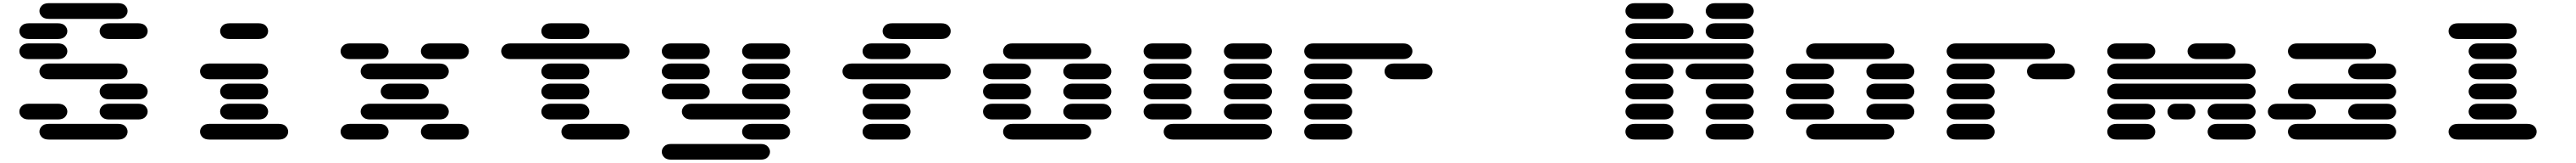

<svg xmlns="http://www.w3.org/2000/svg" viewBox="-20 -881 16040 1013"><path d="M284.2 -13.7Q254.9 -13.7 240.2 -28.8Q225.6 -43.9 225.6 -62.5Q225.6 -81.1 240.2 -96.2Q254.9 -111.3 284.2 -111.3H715.8Q745.1 -111.3 759.8 -96.2Q774.4 -81.1 774.4 -62.5Q774.4 -43.9 759.8 -28.8Q745.1 -13.7 715.8 -13.7ZM159.2 -138.7Q129.9 -138.7 115.2 -153.8Q100.6 -168.9 100.6 -187.5Q100.6 -206.1 115.2 -221.2Q129.9 -236.3 159.2 -236.3H340.8Q370.1 -236.3 384.8 -221.2Q399.4 -206.1 399.4 -187.5Q399.4 -168.9 384.8 -153.8Q370.1 -138.7 340.8 -138.7ZM659.2 -138.7Q629.9 -138.7 615.2 -153.8Q600.6 -168.9 600.6 -187.5Q600.6 -206.1 615.2 -221.2Q629.9 -236.3 659.2 -236.3H840.8Q870.1 -236.3 884.8 -221.2Q899.4 -206.1 899.4 -187.5Q899.4 -168.9 884.8 -153.8Q870.1 -138.7 840.8 -138.7ZM659.2 -263.7Q629.9 -263.7 615.2 -278.8Q600.6 -293.9 600.6 -312.5Q600.6 -331.1 615.2 -346.2Q629.9 -361.3 659.2 -361.3H840.8Q870.1 -361.3 884.8 -346.2Q899.4 -331.1 899.4 -312.5Q899.4 -293.9 884.8 -278.8Q870.1 -263.7 840.8 -263.7ZM284.2 -388.7Q254.9 -388.7 240.2 -403.8Q225.6 -418.9 225.6 -437.5Q225.6 -456.1 240.2 -471.2Q254.9 -486.3 284.2 -486.3H715.8Q745.1 -486.3 759.8 -471.2Q774.4 -456.1 774.4 -437.5Q774.4 -418.9 759.8 -403.8Q745.1 -388.7 715.8 -388.7ZM159.2 -513.7Q129.9 -513.7 115.2 -528.8Q100.6 -543.9 100.6 -562.5Q100.6 -581.1 115.2 -596.2Q129.9 -611.3 159.2 -611.3H340.8Q370.1 -611.3 384.8 -596.2Q399.4 -581.1 399.4 -562.5Q399.4 -543.9 384.8 -528.8Q370.1 -513.7 340.8 -513.7ZM159.2 -638.7Q129.9 -638.7 115.2 -653.8Q100.6 -668.9 100.6 -687.5Q100.6 -706.1 115.2 -721.2Q129.9 -736.3 159.2 -736.3H340.8Q370.1 -736.3 384.8 -721.2Q399.4 -706.1 399.4 -687.5Q399.4 -668.9 384.8 -653.8Q370.1 -638.7 340.8 -638.7ZM659.2 -638.7Q629.9 -638.7 615.2 -653.8Q600.6 -668.9 600.6 -687.5Q600.6 -706.1 615.2 -721.2Q629.9 -736.3 659.2 -736.3H840.8Q870.1 -736.3 884.8 -721.2Q899.4 -706.1 899.4 -687.5Q899.4 -668.9 884.8 -653.8Q870.1 -638.7 840.8 -638.7ZM284.2 -763.7Q254.9 -763.7 240.2 -778.8Q225.6 -793.9 225.6 -812.5Q225.6 -831.1 240.2 -846.2Q254.9 -861.3 284.2 -861.3H715.8Q745.1 -861.3 759.8 -846.2Q774.4 -831.1 774.4 -812.5Q774.4 -793.9 759.8 -778.8Q745.1 -763.7 715.8 -763.7Z M1284.2 -13.7Q1254.9 -13.7 1240.2 -28.8Q1225.6 -43.9 1225.6 -62.5Q1225.6 -81.1 1240.2 -96.2Q1254.9 -111.3 1284.2 -111.3H1715.8Q1745.1 -111.3 1759.8 -96.2Q1774.4 -81.1 1774.4 -62.5Q1774.4 -43.9 1759.8 -28.8Q1745.1 -13.7 1715.8 -13.7ZM1409.2 -138.7Q1379.9 -138.7 1365.2 -153.8Q1350.6 -168.9 1350.6 -187.5Q1350.6 -206.1 1365.2 -221.2Q1379.9 -236.3 1409.2 -236.3H1590.8Q1620.1 -236.3 1634.8 -221.2Q1649.4 -206.1 1649.4 -187.5Q1649.4 -168.9 1634.8 -153.8Q1620.1 -138.7 1590.8 -138.7ZM1409.2 -263.7Q1379.9 -263.7 1365.2 -278.8Q1350.6 -293.9 1350.6 -312.5Q1350.6 -331.1 1365.2 -346.2Q1379.9 -361.3 1409.2 -361.3H1590.8Q1620.1 -361.3 1634.8 -346.2Q1649.4 -331.1 1649.4 -312.5Q1649.4 -293.9 1634.8 -278.8Q1620.1 -263.7 1590.8 -263.7ZM1284.2 -388.7Q1254.9 -388.7 1240.2 -403.8Q1225.6 -418.9 1225.6 -437.5Q1225.6 -456.1 1240.2 -471.2Q1254.9 -486.3 1284.2 -486.3H1590.8Q1620.1 -486.3 1634.8 -471.2Q1649.4 -456.1 1649.4 -437.5Q1649.4 -418.9 1634.8 -403.8Q1620.1 -388.7 1590.8 -388.7ZM1409.2 -638.7Q1379.9 -638.7 1365.2 -653.8Q1350.6 -668.9 1350.6 -687.5Q1350.6 -706.1 1365.2 -721.2Q1379.9 -736.3 1409.2 -736.3H1590.8Q1620.1 -736.3 1634.8 -721.2Q1649.4 -706.1 1649.4 -687.5Q1649.4 -668.9 1634.8 -653.8Q1620.1 -638.7 1590.8 -638.7Z M2159.2 -13.7Q2129.9 -13.7 2115.2 -28.8Q2100.6 -43.9 2100.6 -62.5Q2100.6 -81.1 2115.2 -96.2Q2129.9 -111.3 2159.2 -111.3H2340.8Q2370.1 -111.3 2384.8 -96.2Q2399.4 -81.1 2399.4 -62.5Q2399.4 -43.9 2384.8 -28.8Q2370.1 -13.7 2340.8 -13.7ZM2659.2 -13.7Q2629.9 -13.7 2615.2 -28.8Q2600.6 -43.9 2600.6 -62.5Q2600.6 -81.1 2615.2 -96.2Q2629.9 -111.3 2659.2 -111.3H2840.8Q2870.1 -111.3 2884.8 -96.2Q2899.4 -81.1 2899.4 -62.5Q2899.4 -43.9 2884.8 -28.8Q2870.1 -13.7 2840.8 -13.7ZM2284.2 -138.7Q2254.9 -138.7 2240.2 -153.8Q2225.6 -168.9 2225.6 -187.5Q2225.6 -206.1 2240.2 -221.2Q2254.9 -236.3 2284.2 -236.3H2715.8Q2745.1 -236.3 2759.8 -221.2Q2774.4 -206.1 2774.4 -187.5Q2774.4 -168.9 2759.8 -153.8Q2745.1 -138.7 2715.8 -138.7ZM2409.2 -263.7Q2379.9 -263.7 2365.2 -278.8Q2350.6 -293.9 2350.6 -312.5Q2350.6 -331.1 2365.2 -346.2Q2379.9 -361.3 2409.2 -361.3H2590.8Q2620.1 -361.3 2634.8 -346.2Q2649.4 -331.1 2649.4 -312.5Q2649.4 -293.9 2634.8 -278.8Q2620.1 -263.7 2590.8 -263.7ZM2284.2 -388.7Q2254.9 -388.7 2240.2 -403.8Q2225.6 -418.9 2225.6 -437.5Q2225.6 -456.1 2240.2 -471.2Q2254.9 -486.3 2284.2 -486.3H2715.8Q2745.1 -486.3 2759.8 -471.2Q2774.4 -456.1 2774.4 -437.5Q2774.4 -418.9 2759.8 -403.8Q2745.1 -388.7 2715.8 -388.7ZM2159.2 -513.7Q2129.9 -513.7 2115.2 -528.8Q2100.6 -543.9 2100.6 -562.5Q2100.6 -581.1 2115.2 -596.2Q2129.9 -611.3 2159.2 -611.3H2340.8Q2370.1 -611.3 2384.8 -596.2Q2399.4 -581.1 2399.4 -562.5Q2399.4 -543.9 2384.8 -528.8Q2370.1 -513.7 2340.8 -513.7ZM2659.2 -513.7Q2629.9 -513.7 2615.2 -528.8Q2600.6 -543.9 2600.6 -562.5Q2600.6 -581.1 2615.2 -596.2Q2629.9 -611.3 2659.2 -611.3H2840.8Q2870.1 -611.3 2884.8 -596.2Q2899.4 -581.1 2899.4 -562.5Q2899.4 -543.9 2884.8 -528.8Q2870.1 -513.7 2840.8 -513.7Z M3534.2 -13.7Q3504.9 -13.7 3490.2 -28.8Q3475.6 -43.9 3475.6 -62.5Q3475.6 -81.1 3490.2 -96.2Q3504.9 -111.3 3534.2 -111.3H3840.8Q3870.1 -111.3 3884.8 -96.2Q3899.4 -81.1 3899.4 -62.5Q3899.4 -43.9 3884.8 -28.8Q3870.1 -13.7 3840.8 -13.7ZM3409.2 -138.7Q3379.9 -138.7 3365.2 -153.8Q3350.6 -168.9 3350.6 -187.5Q3350.6 -206.1 3365.2 -221.2Q3379.9 -236.3 3409.2 -236.3H3590.8Q3620.1 -236.3 3634.8 -221.2Q3649.4 -206.1 3649.4 -187.5Q3649.4 -168.9 3634.8 -153.8Q3620.1 -138.7 3590.8 -138.7ZM3409.2 -263.7Q3379.9 -263.7 3365.2 -278.8Q3350.6 -293.9 3350.6 -312.5Q3350.6 -331.1 3365.2 -346.2Q3379.9 -361.3 3409.2 -361.3H3590.8Q3620.1 -361.3 3634.8 -346.2Q3649.4 -331.1 3649.4 -312.5Q3649.4 -293.9 3634.8 -278.8Q3620.1 -263.7 3590.8 -263.7ZM3409.2 -388.7Q3379.9 -388.7 3365.2 -403.8Q3350.6 -418.9 3350.6 -437.5Q3350.6 -456.1 3365.2 -471.2Q3379.9 -486.3 3409.2 -486.3H3590.8Q3620.1 -486.3 3634.8 -471.2Q3649.4 -456.1 3649.4 -437.5Q3649.4 -418.9 3634.8 -403.8Q3620.1 -388.7 3590.8 -388.7ZM3159.2 -513.7Q3129.9 -513.7 3115.2 -528.8Q3100.6 -543.9 3100.6 -562.5Q3100.6 -581.1 3115.2 -596.2Q3129.9 -611.3 3159.2 -611.3H3840.8Q3870.1 -611.3 3884.8 -596.2Q3899.4 -581.1 3899.4 -562.5Q3899.4 -543.9 3884.8 -528.8Q3870.1 -513.7 3840.8 -513.7ZM3409.2 -638.7Q3379.9 -638.7 3365.2 -653.8Q3350.6 -668.9 3350.6 -687.5Q3350.6 -706.1 3365.2 -721.2Q3379.9 -736.3 3409.2 -736.3H3590.8Q3620.1 -736.3 3634.8 -721.2Q3649.4 -706.1 3649.4 -687.5Q3649.4 -668.9 3634.8 -653.8Q3620.1 -638.7 3590.8 -638.7Z M4159.2 111.3Q4129.9 111.3 4115.2 96.2Q4100.6 81.1 4100.6 62.5Q4100.6 43.9 4115.2 28.8Q4129.9 13.7 4159.2 13.7H4715.8Q4745.1 13.7 4759.8 28.8Q4774.4 43.9 4774.4 62.5Q4774.4 81.1 4759.8 96.2Q4745.1 111.3 4715.8 111.3ZM4659.2 -13.7Q4629.9 -13.7 4615.2 -28.8Q4600.6 -43.9 4600.6 -62.5Q4600.6 -81.1 4615.2 -96.2Q4629.9 -111.3 4659.2 -111.3H4840.8Q4870.1 -111.3 4884.8 -96.2Q4899.4 -81.1 4899.4 -62.5Q4899.4 -43.9 4884.8 -28.8Q4870.1 -13.7 4840.8 -13.7ZM4284.2 -138.7Q4254.9 -138.7 4240.2 -153.8Q4225.6 -168.9 4225.6 -187.5Q4225.6 -206.1 4240.2 -221.2Q4254.9 -236.3 4284.2 -236.3H4840.8Q4870.1 -236.3 4884.8 -221.2Q4899.4 -206.1 4899.4 -187.5Q4899.4 -168.9 4884.8 -153.8Q4870.1 -138.7 4840.8 -138.7ZM4159.2 -263.7Q4129.9 -263.7 4115.2 -278.8Q4100.6 -293.9 4100.6 -312.5Q4100.6 -331.1 4115.2 -346.2Q4129.9 -361.3 4159.2 -361.3H4340.8Q4370.1 -361.3 4384.8 -346.2Q4399.4 -331.1 4399.4 -312.5Q4399.4 -293.9 4384.8 -278.8Q4370.1 -263.7 4340.8 -263.7ZM4659.2 -263.7Q4629.9 -263.7 4615.2 -278.8Q4600.6 -293.9 4600.6 -312.5Q4600.6 -331.1 4615.2 -346.2Q4629.9 -361.3 4659.2 -361.3H4840.8Q4870.1 -361.3 4884.8 -346.2Q4899.4 -331.1 4899.4 -312.5Q4899.4 -293.9 4884.8 -278.8Q4870.1 -263.7 4840.8 -263.7ZM4159.2 -388.7Q4129.9 -388.7 4115.2 -403.8Q4100.6 -418.9 4100.6 -437.5Q4100.6 -456.1 4115.2 -471.2Q4129.9 -486.3 4159.2 -486.3H4340.8Q4370.1 -486.3 4384.8 -471.2Q4399.4 -456.1 4399.4 -437.5Q4399.4 -418.9 4384.8 -403.8Q4370.1 -388.7 4340.8 -388.7ZM4659.2 -388.7Q4629.9 -388.7 4615.2 -403.8Q4600.6 -418.9 4600.6 -437.5Q4600.6 -456.1 4615.2 -471.2Q4629.9 -486.3 4659.2 -486.3H4840.8Q4870.1 -486.3 4884.8 -471.2Q4899.4 -456.1 4899.4 -437.5Q4899.4 -418.9 4884.8 -403.8Q4870.1 -388.7 4840.8 -388.7ZM4159.2 -513.7Q4129.9 -513.7 4115.2 -528.8Q4100.6 -543.9 4100.6 -562.5Q4100.6 -581.1 4115.2 -596.2Q4129.9 -611.3 4159.2 -611.3H4340.8Q4370.1 -611.3 4384.8 -596.2Q4399.4 -581.1 4399.4 -562.5Q4399.4 -543.9 4384.8 -528.8Q4370.1 -513.7 4340.8 -513.7ZM4659.2 -513.7Q4629.9 -513.7 4615.2 -528.8Q4600.6 -543.9 4600.6 -562.5Q4600.6 -581.1 4615.2 -596.2Q4629.9 -611.3 4659.2 -611.3H4840.8Q4870.1 -611.3 4884.8 -596.2Q4899.4 -581.1 4899.4 -562.5Q4899.4 -543.9 4884.8 -528.8Q4870.1 -513.7 4840.8 -513.7Z M5409.2 -13.7Q5379.9 -13.7 5365.2 -28.8Q5350.6 -43.9 5350.6 -62.5Q5350.6 -81.1 5365.2 -96.2Q5379.9 -111.3 5409.2 -111.3H5590.8Q5620.1 -111.3 5634.8 -96.2Q5649.4 -81.1 5649.4 -62.5Q5649.4 -43.9 5634.8 -28.8Q5620.1 -13.7 5590.8 -13.7ZM5409.2 -138.7Q5379.9 -138.7 5365.2 -153.8Q5350.6 -168.9 5350.6 -187.5Q5350.6 -206.1 5365.2 -221.2Q5379.9 -236.3 5409.2 -236.3H5590.8Q5620.1 -236.3 5634.8 -221.2Q5649.4 -206.1 5649.4 -187.5Q5649.4 -168.9 5634.8 -153.8Q5620.1 -138.7 5590.8 -138.7ZM5409.2 -263.7Q5379.9 -263.7 5365.2 -278.8Q5350.6 -293.9 5350.6 -312.5Q5350.6 -331.1 5365.2 -346.2Q5379.9 -361.3 5409.2 -361.3H5590.8Q5620.1 -361.3 5634.8 -346.2Q5649.4 -331.1 5649.4 -312.5Q5649.4 -293.9 5634.8 -278.8Q5620.1 -263.7 5590.8 -263.7ZM5284.2 -388.7Q5254.9 -388.7 5240.2 -403.8Q5225.6 -418.9 5225.6 -437.5Q5225.6 -456.1 5240.2 -471.2Q5254.9 -486.3 5284.2 -486.3H5840.8Q5870.1 -486.3 5884.8 -471.2Q5899.4 -456.1 5899.4 -437.5Q5899.4 -418.9 5884.8 -403.8Q5870.1 -388.7 5840.8 -388.7ZM5409.2 -513.7Q5379.9 -513.7 5365.2 -528.8Q5350.6 -543.9 5350.6 -562.5Q5350.6 -581.1 5365.2 -596.2Q5379.9 -611.3 5409.2 -611.3H5590.8Q5620.1 -611.3 5634.8 -596.2Q5649.4 -581.1 5649.4 -562.5Q5649.4 -543.9 5634.8 -528.8Q5620.1 -513.7 5590.8 -513.7ZM5534.2 -638.7Q5504.9 -638.7 5490.2 -653.8Q5475.6 -668.9 5475.6 -687.5Q5475.6 -706.1 5490.2 -721.2Q5504.9 -736.3 5534.2 -736.3H5840.8Q5870.1 -736.3 5884.8 -721.2Q5899.4 -706.1 5899.4 -687.5Q5899.4 -668.9 5884.8 -653.8Q5870.1 -638.7 5840.8 -638.7Z M6284.2 -13.7Q6254.9 -13.7 6240.2 -28.8Q6225.6 -43.9 6225.6 -62.5Q6225.6 -81.1 6240.2 -96.2Q6254.9 -111.3 6284.2 -111.3H6715.8Q6745.1 -111.3 6759.8 -96.2Q6774.4 -81.1 6774.4 -62.5Q6774.4 -43.9 6759.8 -28.8Q6745.1 -13.7 6715.8 -13.7ZM6159.2 -138.7Q6129.9 -138.7 6115.2 -153.8Q6100.6 -168.9 6100.6 -187.5Q6100.6 -206.1 6115.2 -221.2Q6129.9 -236.3 6159.2 -236.3H6340.8Q6370.1 -236.3 6384.8 -221.2Q6399.4 -206.1 6399.4 -187.5Q6399.4 -168.9 6384.8 -153.8Q6370.1 -138.7 6340.8 -138.7ZM6659.2 -138.7Q6629.9 -138.7 6615.2 -153.8Q6600.6 -168.9 6600.6 -187.5Q6600.6 -206.1 6615.2 -221.2Q6629.9 -236.3 6659.2 -236.3H6840.8Q6870.1 -236.3 6884.8 -221.2Q6899.4 -206.1 6899.4 -187.5Q6899.4 -168.9 6884.8 -153.8Q6870.1 -138.7 6840.8 -138.7ZM6159.2 -263.7Q6129.9 -263.7 6115.2 -278.8Q6100.6 -293.9 6100.6 -312.5Q6100.6 -331.1 6115.2 -346.2Q6129.9 -361.3 6159.2 -361.3H6340.8Q6370.1 -361.3 6384.8 -346.2Q6399.4 -331.1 6399.4 -312.5Q6399.4 -293.9 6384.8 -278.8Q6370.1 -263.7 6340.8 -263.7ZM6659.2 -263.7Q6629.9 -263.7 6615.2 -278.8Q6600.6 -293.9 6600.6 -312.5Q6600.6 -331.1 6615.2 -346.2Q6629.9 -361.3 6659.2 -361.3H6840.8Q6870.1 -361.3 6884.8 -346.2Q6899.4 -331.1 6899.4 -312.5Q6899.4 -293.9 6884.8 -278.8Q6870.1 -263.7 6840.8 -263.7ZM6159.2 -388.7Q6129.9 -388.7 6115.2 -403.8Q6100.6 -418.9 6100.6 -437.5Q6100.6 -456.1 6115.2 -471.2Q6129.9 -486.3 6159.2 -486.3H6340.8Q6370.1 -486.3 6384.8 -471.2Q6399.4 -456.1 6399.4 -437.5Q6399.4 -418.9 6384.8 -403.8Q6370.1 -388.7 6340.8 -388.7ZM6659.2 -388.7Q6629.9 -388.7 6615.2 -403.8Q6600.6 -418.9 6600.6 -437.5Q6600.6 -456.1 6615.2 -471.2Q6629.9 -486.3 6659.2 -486.3H6840.8Q6870.1 -486.3 6884.8 -471.2Q6899.4 -456.1 6899.4 -437.5Q6899.4 -418.9 6884.8 -403.8Q6870.1 -388.7 6840.8 -388.7ZM6284.2 -513.7Q6254.9 -513.7 6240.2 -528.8Q6225.6 -543.9 6225.6 -562.5Q6225.6 -581.1 6240.2 -596.2Q6254.9 -611.3 6284.2 -611.3H6715.8Q6745.1 -611.3 6759.8 -596.2Q6774.4 -581.1 6774.4 -562.5Q6774.4 -543.9 6759.8 -528.8Q6745.1 -513.7 6715.8 -513.7Z M7284.2 -13.7Q7254.9 -13.7 7240.2 -28.8Q7225.6 -43.9 7225.6 -62.5Q7225.6 -81.1 7240.2 -96.2Q7254.9 -111.3 7284.2 -111.3H7840.8Q7870.1 -111.3 7884.8 -96.2Q7899.4 -81.1 7899.4 -62.5Q7899.4 -43.9 7884.8 -28.8Q7870.1 -13.7 7840.8 -13.7ZM7159.2 -138.7Q7129.9 -138.7 7115.2 -153.8Q7100.6 -168.9 7100.6 -187.5Q7100.6 -206.1 7115.2 -221.2Q7129.9 -236.3 7159.2 -236.3H7340.8Q7370.1 -236.3 7384.8 -221.2Q7399.4 -206.1 7399.4 -187.5Q7399.4 -168.9 7384.8 -153.8Q7370.1 -138.7 7340.8 -138.7ZM7659.2 -138.7Q7629.9 -138.7 7615.2 -153.8Q7600.6 -168.9 7600.6 -187.5Q7600.6 -206.1 7615.2 -221.2Q7629.9 -236.3 7659.2 -236.3H7840.8Q7870.1 -236.3 7884.8 -221.2Q7899.4 -206.1 7899.4 -187.5Q7899.4 -168.9 7884.8 -153.8Q7870.1 -138.7 7840.8 -138.7ZM7159.2 -263.7Q7129.9 -263.7 7115.2 -278.8Q7100.6 -293.9 7100.6 -312.5Q7100.6 -331.1 7115.2 -346.2Q7129.9 -361.3 7159.2 -361.3H7340.8Q7370.1 -361.3 7384.8 -346.2Q7399.4 -331.1 7399.4 -312.5Q7399.4 -293.9 7384.8 -278.8Q7370.1 -263.7 7340.8 -263.7ZM7659.2 -263.7Q7629.9 -263.7 7615.2 -278.8Q7600.6 -293.9 7600.6 -312.5Q7600.6 -331.1 7615.2 -346.2Q7629.9 -361.3 7659.2 -361.3H7840.8Q7870.1 -361.3 7884.8 -346.2Q7899.4 -331.1 7899.4 -312.5Q7899.4 -293.9 7884.8 -278.8Q7870.1 -263.7 7840.8 -263.7ZM7159.2 -388.7Q7129.9 -388.7 7115.2 -403.8Q7100.6 -418.9 7100.6 -437.5Q7100.6 -456.1 7115.2 -471.2Q7129.9 -486.3 7159.2 -486.3H7340.8Q7370.1 -486.3 7384.8 -471.2Q7399.4 -456.1 7399.4 -437.5Q7399.4 -418.9 7384.8 -403.8Q7370.1 -388.7 7340.8 -388.7ZM7659.2 -388.7Q7629.9 -388.7 7615.2 -403.8Q7600.6 -418.9 7600.6 -437.5Q7600.6 -456.1 7615.2 -471.2Q7629.9 -486.3 7659.2 -486.3H7840.8Q7870.1 -486.3 7884.8 -471.2Q7899.4 -456.1 7899.4 -437.5Q7899.4 -418.9 7884.8 -403.8Q7870.1 -388.7 7840.8 -388.7ZM7159.2 -513.7Q7129.9 -513.7 7115.2 -528.8Q7100.6 -543.9 7100.6 -562.5Q7100.6 -581.1 7115.2 -596.2Q7129.9 -611.3 7159.2 -611.3H7340.8Q7370.1 -611.3 7384.8 -596.2Q7399.4 -581.1 7399.4 -562.5Q7399.4 -543.9 7384.8 -528.8Q7370.1 -513.7 7340.8 -513.7ZM7659.2 -513.7Q7629.9 -513.7 7615.2 -528.8Q7600.6 -543.9 7600.6 -562.5Q7600.6 -581.1 7615.2 -596.2Q7629.9 -611.3 7659.2 -611.3H7840.8Q7870.1 -611.3 7884.8 -596.2Q7899.4 -581.1 7899.4 -562.5Q7899.4 -543.9 7884.8 -528.8Q7870.1 -513.7 7840.8 -513.7Z M8159.2 -13.7Q8129.9 -13.7 8115.2 -28.8Q8100.6 -43.9 8100.6 -62.5Q8100.6 -81.1 8115.2 -96.2Q8129.9 -111.3 8159.2 -111.3H8340.8Q8370.1 -111.3 8384.8 -96.2Q8399.4 -81.1 8399.4 -62.5Q8399.4 -43.9 8384.8 -28.8Q8370.1 -13.7 8340.8 -13.7ZM8159.2 -138.7Q8129.9 -138.7 8115.2 -153.8Q8100.6 -168.9 8100.6 -187.5Q8100.6 -206.1 8115.2 -221.2Q8129.9 -236.3 8159.2 -236.3H8340.8Q8370.1 -236.3 8384.8 -221.2Q8399.4 -206.1 8399.4 -187.5Q8399.4 -168.9 8384.8 -153.8Q8370.1 -138.7 8340.8 -138.7ZM8159.2 -263.7Q8129.9 -263.7 8115.2 -278.8Q8100.6 -293.9 8100.6 -312.5Q8100.6 -331.1 8115.2 -346.2Q8129.9 -361.3 8159.2 -361.3H8340.8Q8370.1 -361.3 8384.8 -346.2Q8399.4 -331.1 8399.4 -312.5Q8399.4 -293.9 8384.8 -278.8Q8370.1 -263.7 8340.8 -263.7ZM8159.2 -388.7Q8129.9 -388.7 8115.2 -403.8Q8100.6 -418.9 8100.6 -437.5Q8100.6 -456.1 8115.2 -471.2Q8129.9 -486.3 8159.2 -486.3H8340.8Q8370.1 -486.3 8384.8 -471.2Q8399.4 -456.1 8399.4 -437.5Q8399.4 -418.9 8384.8 -403.8Q8370.1 -388.7 8340.8 -388.7ZM8659.2 -388.7Q8629.9 -388.7 8615.2 -403.8Q8600.6 -418.9 8600.6 -437.5Q8600.6 -456.1 8615.2 -471.2Q8629.9 -486.3 8659.2 -486.3H8840.8Q8870.1 -486.3 8884.8 -471.2Q8899.4 -456.1 8899.4 -437.5Q8899.4 -418.9 8884.8 -403.8Q8870.1 -388.7 8840.8 -388.7ZM8159.2 -513.7Q8129.9 -513.7 8115.2 -528.8Q8100.6 -543.9 8100.6 -562.5Q8100.6 -581.1 8115.2 -596.2Q8129.9 -611.3 8159.2 -611.3H8715.8Q8745.1 -611.3 8759.8 -596.2Q8774.4 -581.1 8774.4 -562.5Q8774.4 -543.9 8759.8 -528.8Q8745.1 -513.7 8715.8 -513.7Z M10159.2 -13.7Q10129.9 -13.7 10115.2 -28.8Q10100.6 -43.9 10100.6 -62.5Q10100.6 -81.1 10115.2 -96.2Q10129.9 -111.3 10159.2 -111.3H10340.8Q10370.1 -111.3 10384.8 -96.2Q10399.4 -81.1 10399.4 -62.5Q10399.4 -43.9 10384.8 -28.8Q10370.1 -13.7 10340.8 -13.7ZM10659.2 -13.7Q10629.9 -13.7 10615.2 -28.8Q10600.6 -43.9 10600.6 -62.5Q10600.6 -81.1 10615.2 -96.2Q10629.9 -111.3 10659.2 -111.3H10840.8Q10870.1 -111.3 10884.8 -96.2Q10899.4 -81.1 10899.4 -62.5Q10899.4 -43.9 10884.8 -28.8Q10870.1 -13.7 10840.8 -13.7ZM10159.2 -138.7Q10129.9 -138.7 10115.2 -153.8Q10100.6 -168.9 10100.6 -187.5Q10100.6 -206.1 10115.2 -221.2Q10129.9 -236.3 10159.2 -236.3H10340.8Q10370.1 -236.3 10384.8 -221.2Q10399.4 -206.1 10399.4 -187.5Q10399.4 -168.9 10384.8 -153.8Q10370.1 -138.7 10340.8 -138.7ZM10659.2 -138.7Q10629.9 -138.7 10615.2 -153.8Q10600.6 -168.9 10600.6 -187.5Q10600.6 -206.1 10615.2 -221.2Q10629.9 -236.3 10659.2 -236.3H10840.8Q10870.1 -236.3 10884.8 -221.2Q10899.4 -206.1 10899.4 -187.5Q10899.4 -168.9 10884.8 -153.8Q10870.1 -138.7 10840.8 -138.7ZM10159.2 -263.7Q10129.9 -263.7 10115.2 -278.8Q10100.6 -293.9 10100.6 -312.5Q10100.6 -331.1 10115.2 -346.2Q10129.9 -361.3 10159.2 -361.3H10340.8Q10370.1 -361.3 10384.8 -346.2Q10399.4 -331.1 10399.4 -312.5Q10399.4 -293.9 10384.8 -278.8Q10370.1 -263.7 10340.8 -263.7ZM10659.2 -263.7Q10629.9 -263.7 10615.2 -278.8Q10600.6 -293.9 10600.6 -312.5Q10600.6 -331.1 10615.2 -346.2Q10629.9 -361.3 10659.2 -361.3H10840.8Q10870.1 -361.3 10884.8 -346.2Q10899.4 -331.1 10899.4 -312.5Q10899.4 -293.9 10884.8 -278.8Q10870.1 -263.7 10840.8 -263.7ZM10159.2 -388.7Q10129.9 -388.7 10115.2 -403.8Q10100.6 -418.9 10100.6 -437.5Q10100.6 -456.1 10115.2 -471.2Q10129.9 -486.3 10159.2 -486.3H10340.8Q10370.1 -486.3 10384.8 -471.2Q10399.4 -456.1 10399.4 -437.5Q10399.4 -418.9 10384.8 -403.8Q10370.1 -388.7 10340.8 -388.7ZM10534.2 -388.7Q10504.9 -388.7 10490.2 -403.8Q10475.6 -418.9 10475.6 -437.5Q10475.6 -456.1 10490.2 -471.2Q10504.9 -486.3 10534.2 -486.3H10840.8Q10870.1 -486.3 10884.8 -471.2Q10899.4 -456.1 10899.4 -437.5Q10899.4 -418.9 10884.8 -403.8Q10870.1 -388.7 10840.8 -388.7ZM10159.2 -513.7Q10129.9 -513.7 10115.2 -528.8Q10100.6 -543.9 10100.6 -562.5Q10100.6 -581.1 10115.2 -596.2Q10129.9 -611.3 10159.2 -611.3H10840.8Q10870.1 -611.3 10884.8 -596.2Q10899.4 -581.1 10899.4 -562.5Q10899.4 -543.9 10884.8 -528.8Q10870.1 -513.7 10840.8 -513.7ZM10159.2 -638.7Q10129.9 -638.7 10115.2 -653.8Q10100.6 -668.9 10100.6 -687.5Q10100.6 -706.1 10115.2 -721.2Q10129.9 -736.3 10159.2 -736.3H10465.8Q10495.1 -736.3 10509.8 -721.2Q10524.4 -706.1 10524.4 -687.5Q10524.4 -668.9 10509.8 -653.8Q10495.1 -638.7 10465.8 -638.7ZM10659.2 -638.7Q10629.9 -638.7 10615.2 -653.8Q10600.6 -668.9 10600.6 -687.5Q10600.6 -706.1 10615.2 -721.2Q10629.9 -736.3 10659.2 -736.3H10840.8Q10870.1 -736.3 10884.8 -721.2Q10899.4 -706.1 10899.4 -687.5Q10899.4 -668.9 10884.8 -653.8Q10870.1 -638.7 10840.8 -638.7ZM10159.2 -763.7Q10129.9 -763.7 10115.2 -778.8Q10100.6 -793.9 10100.6 -812.5Q10100.6 -831.1 10115.2 -846.2Q10129.9 -861.3 10159.2 -861.3H10340.8Q10370.1 -861.3 10384.8 -846.2Q10399.4 -831.1 10399.4 -812.5Q10399.4 -793.9 10384.8 -778.8Q10370.1 -763.7 10340.8 -763.7ZM10659.2 -763.7Q10629.9 -763.7 10615.2 -778.8Q10600.6 -793.9 10600.6 -812.5Q10600.6 -831.1 10615.2 -846.2Q10629.9 -861.3 10659.2 -861.3H10840.8Q10870.1 -861.3 10884.8 -846.2Q10899.4 -831.1 10899.4 -812.5Q10899.4 -793.9 10884.8 -778.8Q10870.1 -763.7 10840.8 -763.7Z M11284.2 -13.7Q11254.9 -13.7 11240.2 -28.8Q11225.6 -43.9 11225.6 -62.5Q11225.6 -81.1 11240.2 -96.2Q11254.9 -111.3 11284.2 -111.3H11715.8Q11745.1 -111.3 11759.8 -96.2Q11774.4 -81.1 11774.4 -62.5Q11774.4 -43.9 11759.8 -28.8Q11745.1 -13.7 11715.8 -13.7ZM11159.2 -138.7Q11129.9 -138.7 11115.2 -153.8Q11100.6 -168.9 11100.6 -187.5Q11100.6 -206.1 11115.2 -221.2Q11129.9 -236.3 11159.2 -236.3H11340.8Q11370.1 -236.3 11384.8 -221.2Q11399.4 -206.1 11399.4 -187.5Q11399.4 -168.9 11384.8 -153.8Q11370.1 -138.7 11340.8 -138.7ZM11659.2 -138.7Q11629.9 -138.7 11615.2 -153.8Q11600.6 -168.9 11600.6 -187.5Q11600.6 -206.1 11615.2 -221.2Q11629.9 -236.3 11659.2 -236.3H11840.8Q11870.1 -236.3 11884.8 -221.2Q11899.4 -206.1 11899.4 -187.5Q11899.4 -168.9 11884.8 -153.8Q11870.1 -138.7 11840.8 -138.7ZM11159.2 -263.7Q11129.9 -263.7 11115.2 -278.8Q11100.6 -293.9 11100.6 -312.5Q11100.6 -331.1 11115.2 -346.2Q11129.9 -361.3 11159.2 -361.3H11340.8Q11370.1 -361.3 11384.8 -346.2Q11399.4 -331.1 11399.4 -312.5Q11399.4 -293.9 11384.8 -278.8Q11370.1 -263.7 11340.8 -263.7ZM11659.2 -263.7Q11629.9 -263.7 11615.2 -278.8Q11600.6 -293.9 11600.6 -312.5Q11600.6 -331.1 11615.2 -346.2Q11629.9 -361.3 11659.2 -361.3H11840.8Q11870.1 -361.3 11884.8 -346.2Q11899.4 -331.1 11899.4 -312.5Q11899.4 -293.9 11884.8 -278.8Q11870.1 -263.7 11840.8 -263.7ZM11159.2 -388.7Q11129.9 -388.7 11115.2 -403.8Q11100.6 -418.9 11100.6 -437.5Q11100.6 -456.1 11115.2 -471.2Q11129.9 -486.3 11159.2 -486.3H11340.8Q11370.1 -486.3 11384.8 -471.2Q11399.4 -456.1 11399.4 -437.5Q11399.4 -418.9 11384.8 -403.8Q11370.1 -388.7 11340.8 -388.7ZM11659.2 -388.7Q11629.9 -388.7 11615.2 -403.8Q11600.6 -418.9 11600.6 -437.5Q11600.6 -456.1 11615.2 -471.2Q11629.9 -486.3 11659.2 -486.3H11840.8Q11870.1 -486.3 11884.8 -471.2Q11899.4 -456.1 11899.4 -437.5Q11899.4 -418.9 11884.8 -403.8Q11870.1 -388.7 11840.8 -388.7ZM11284.2 -513.7Q11254.9 -513.7 11240.2 -528.8Q11225.6 -543.9 11225.6 -562.5Q11225.6 -581.1 11240.2 -596.2Q11254.9 -611.3 11284.2 -611.3H11715.8Q11745.1 -611.3 11759.8 -596.2Q11774.4 -581.1 11774.4 -562.5Q11774.4 -543.9 11759.8 -528.8Q11745.1 -513.7 11715.8 -513.7Z M12159.2 -13.7Q12129.9 -13.7 12115.2 -28.8Q12100.6 -43.9 12100.6 -62.5Q12100.6 -81.1 12115.2 -96.2Q12129.9 -111.3 12159.2 -111.3H12340.8Q12370.1 -111.3 12384.8 -96.2Q12399.4 -81.1 12399.4 -62.5Q12399.4 -43.9 12384.8 -28.8Q12370.1 -13.7 12340.8 -13.7ZM12159.2 -138.7Q12129.9 -138.7 12115.2 -153.8Q12100.6 -168.9 12100.6 -187.5Q12100.6 -206.1 12115.2 -221.2Q12129.9 -236.3 12159.2 -236.3H12340.8Q12370.1 -236.3 12384.8 -221.2Q12399.4 -206.1 12399.4 -187.5Q12399.4 -168.9 12384.8 -153.8Q12370.1 -138.7 12340.8 -138.7ZM12159.2 -263.7Q12129.9 -263.7 12115.2 -278.8Q12100.6 -293.9 12100.6 -312.5Q12100.6 -331.1 12115.2 -346.2Q12129.9 -361.3 12159.2 -361.3H12340.8Q12370.1 -361.3 12384.8 -346.2Q12399.4 -331.1 12399.4 -312.5Q12399.4 -293.9 12384.8 -278.8Q12370.1 -263.7 12340.8 -263.7ZM12159.2 -388.7Q12129.9 -388.7 12115.2 -403.8Q12100.6 -418.9 12100.6 -437.5Q12100.6 -456.1 12115.2 -471.2Q12129.9 -486.3 12159.2 -486.3H12340.8Q12370.1 -486.3 12384.8 -471.2Q12399.4 -456.1 12399.4 -437.5Q12399.4 -418.9 12384.8 -403.8Q12370.1 -388.7 12340.8 -388.7ZM12659.2 -388.7Q12629.9 -388.7 12615.2 -403.8Q12600.6 -418.9 12600.6 -437.5Q12600.6 -456.1 12615.2 -471.2Q12629.9 -486.3 12659.2 -486.3H12840.8Q12870.1 -486.3 12884.8 -471.2Q12899.4 -456.1 12899.4 -437.5Q12899.4 -418.9 12884.8 -403.8Q12870.1 -388.7 12840.8 -388.7ZM12159.2 -513.7Q12129.9 -513.7 12115.2 -528.8Q12100.6 -543.9 12100.6 -562.5Q12100.6 -581.1 12115.2 -596.2Q12129.9 -611.3 12159.2 -611.3H12715.8Q12745.1 -611.3 12759.8 -596.2Q12774.4 -581.1 12774.4 -562.5Q12774.4 -543.9 12759.8 -528.8Q12745.1 -513.7 12715.8 -513.7Z M13159.2 -13.7Q13129.9 -13.7 13115.2 -28.8Q13100.6 -43.9 13100.6 -62.5Q13100.6 -81.1 13115.2 -96.2Q13129.9 -111.3 13159.2 -111.3H13340.8Q13370.1 -111.3 13384.8 -96.2Q13399.4 -81.1 13399.4 -62.5Q13399.4 -43.9 13384.8 -28.8Q13370.1 -13.7 13340.8 -13.7ZM13784.2 -13.7Q13754.9 -13.7 13740.2 -28.8Q13725.6 -43.9 13725.6 -62.5Q13725.6 -81.1 13740.2 -96.2Q13754.9 -111.3 13784.2 -111.3H13965.8Q13995.1 -111.3 14009.8 -96.2Q14024.4 -81.1 14024.4 -62.5Q14024.4 -43.9 14009.8 -28.8Q13995.1 -13.7 13965.8 -13.7ZM13159.2 -138.7Q13129.9 -138.7 13115.2 -153.8Q13100.6 -168.9 13100.6 -187.5Q13100.6 -206.1 13115.2 -221.2Q13129.9 -236.3 13159.2 -236.3H13340.8Q13370.1 -236.3 13384.8 -221.2Q13399.4 -206.1 13399.4 -187.5Q13399.4 -168.9 13384.8 -153.8Q13370.1 -138.7 13340.8 -138.7ZM13525.4 -138.7Q13502 -138.7 13488.8 -153.8Q13475.6 -168.9 13475.6 -187.5Q13475.6 -206.1 13488.8 -221.2Q13502 -236.3 13525.4 -236.3H13599.6Q13623 -236.3 13636.2 -221.2Q13649.4 -206.1 13649.4 -187.5Q13649.4 -168.9 13636.2 -153.8Q13623 -138.7 13599.6 -138.7ZM13784.2 -138.7Q13754.9 -138.7 13740.2 -153.8Q13725.6 -168.9 13725.6 -187.5Q13725.6 -206.1 13740.2 -221.2Q13754.9 -236.3 13784.2 -236.3H13965.8Q13995.1 -236.3 14009.8 -221.2Q14024.4 -206.1 14024.4 -187.5Q14024.4 -168.9 14009.8 -153.8Q13995.1 -138.7 13965.8 -138.7ZM13159.2 -263.7Q13129.9 -263.7 13115.2 -278.8Q13100.6 -293.9 13100.6 -312.5Q13100.6 -331.1 13115.2 -346.2Q13129.9 -361.3 13159.2 -361.3H13965.8Q13995.1 -361.3 14009.8 -346.2Q14024.4 -331.1 14024.4 -312.5Q14024.4 -293.9 14009.8 -278.8Q13995.1 -263.7 13965.8 -263.7ZM13159.2 -388.7Q13129.9 -388.7 13115.2 -403.8Q13100.6 -418.9 13100.6 -437.5Q13100.6 -456.1 13115.2 -471.2Q13129.9 -486.3 13159.2 -486.3H13965.8Q13995.1 -486.3 14009.8 -471.2Q14024.4 -456.1 14024.4 -437.5Q14024.4 -418.9 14009.8 -403.8Q13995.1 -388.7 13965.8 -388.7ZM13159.2 -513.7Q13129.9 -513.7 13115.2 -528.8Q13100.6 -543.9 13100.6 -562.5Q13100.6 -581.1 13115.2 -596.2Q13129.9 -611.3 13159.2 -611.3H13340.8Q13370.1 -611.3 13384.8 -596.2Q13399.4 -581.1 13399.4 -562.5Q13399.4 -543.9 13384.8 -528.8Q13370.1 -513.7 13340.8 -513.7ZM13659.2 -513.7Q13629.9 -513.7 13615.2 -528.8Q13600.6 -543.9 13600.6 -562.5Q13600.6 -581.1 13615.2 -596.2Q13629.9 -611.3 13659.2 -611.3H13840.8Q13870.1 -611.3 13884.8 -596.2Q13899.4 -581.1 13899.4 -562.5Q13899.4 -543.9 13884.8 -528.8Q13870.1 -513.7 13840.8 -513.7Z M14284.2 -13.7Q14254.9 -13.7 14240.2 -28.8Q14225.6 -43.9 14225.6 -62.5Q14225.6 -81.1 14240.2 -96.2Q14254.9 -111.3 14284.2 -111.3H14840.8Q14870.1 -111.3 14884.8 -96.2Q14899.4 -81.1 14899.4 -62.5Q14899.4 -43.9 14884.8 -28.8Q14870.1 -13.7 14840.8 -13.7ZM14159.2 -138.7Q14129.9 -138.7 14115.2 -153.8Q14100.6 -168.9 14100.6 -187.5Q14100.6 -206.1 14115.2 -221.2Q14129.9 -236.3 14159.2 -236.3H14340.8Q14370.1 -236.3 14384.8 -221.2Q14399.4 -206.1 14399.4 -187.5Q14399.4 -168.9 14384.8 -153.8Q14370.1 -138.7 14340.8 -138.7ZM14659.2 -138.7Q14629.9 -138.7 14615.2 -153.8Q14600.6 -168.9 14600.6 -187.5Q14600.6 -206.1 14615.2 -221.2Q14629.9 -236.3 14659.2 -236.3H14840.8Q14870.1 -236.3 14884.8 -221.2Q14899.4 -206.1 14899.4 -187.5Q14899.4 -168.9 14884.8 -153.8Q14870.1 -138.7 14840.8 -138.7ZM14284.2 -263.7Q14254.9 -263.7 14240.2 -278.8Q14225.6 -293.9 14225.6 -312.5Q14225.6 -331.1 14240.2 -346.2Q14254.9 -361.3 14284.2 -361.3H14840.8Q14870.1 -361.3 14884.8 -346.2Q14899.4 -331.1 14899.4 -312.5Q14899.4 -293.9 14884.8 -278.8Q14870.1 -263.7 14840.8 -263.7ZM14659.2 -388.7Q14629.9 -388.7 14615.2 -403.8Q14600.6 -418.9 14600.6 -437.5Q14600.6 -456.1 14615.2 -471.2Q14629.9 -486.3 14659.2 -486.3H14840.8Q14870.1 -486.3 14884.8 -471.2Q14899.4 -456.1 14899.4 -437.5Q14899.4 -418.9 14884.8 -403.8Q14870.1 -388.7 14840.8 -388.7ZM14284.2 -513.7Q14254.9 -513.7 14240.2 -528.8Q14225.6 -543.9 14225.6 -562.5Q14225.6 -581.1 14240.2 -596.2Q14254.9 -611.3 14284.2 -611.3H14715.8Q14745.1 -611.3 14759.8 -596.2Q14774.4 -581.1 14774.4 -562.5Q14774.4 -543.9 14759.8 -528.8Q14745.1 -513.7 14715.8 -513.7Z M15284.2 -13.7Q15254.9 -13.7 15240.2 -28.8Q15225.6 -43.9 15225.6 -62.5Q15225.6 -81.1 15240.2 -96.2Q15254.9 -111.3 15284.2 -111.3H15715.8Q15745.1 -111.3 15759.8 -96.2Q15774.4 -81.1 15774.4 -62.5Q15774.4 -43.9 15759.8 -28.8Q15745.1 -13.7 15715.8 -13.7ZM15409.2 -138.7Q15379.9 -138.7 15365.2 -153.8Q15350.6 -168.9 15350.6 -187.5Q15350.6 -206.1 15365.2 -221.2Q15379.9 -236.3 15409.2 -236.3H15590.8Q15620.1 -236.3 15634.8 -221.2Q15649.4 -206.1 15649.4 -187.5Q15649.4 -168.9 15634.8 -153.8Q15620.1 -138.7 15590.8 -138.7ZM15409.2 -263.7Q15379.9 -263.7 15365.2 -278.8Q15350.6 -293.9 15350.6 -312.5Q15350.6 -331.1 15365.2 -346.2Q15379.9 -361.3 15409.2 -361.3H15590.8Q15620.1 -361.3 15634.8 -346.2Q15649.4 -331.1 15649.4 -312.5Q15649.4 -293.9 15634.8 -278.8Q15620.1 -263.7 15590.8 -263.7ZM15409.2 -388.7Q15379.9 -388.7 15365.2 -403.8Q15350.6 -418.9 15350.6 -437.5Q15350.6 -456.1 15365.2 -471.2Q15379.9 -486.3 15409.2 -486.3H15590.8Q15620.1 -486.3 15634.8 -471.2Q15649.4 -456.1 15649.4 -437.5Q15649.4 -418.9 15634.8 -403.8Q15620.1 -388.7 15590.8 -388.7ZM15409.2 -513.7Q15379.9 -513.7 15365.2 -528.8Q15350.6 -543.9 15350.6 -562.5Q15350.6 -581.1 15365.2 -596.2Q15379.9 -611.3 15409.2 -611.3H15590.8Q15620.1 -611.3 15634.8 -596.2Q15649.4 -581.1 15649.4 -562.5Q15649.4 -543.9 15634.8 -528.8Q15620.1 -513.7 15590.8 -513.7ZM15284.2 -638.7Q15254.9 -638.7 15240.2 -653.8Q15225.6 -668.9 15225.6 -687.5Q15225.6 -706.1 15240.2 -721.2Q15254.9 -736.3 15284.2 -736.3H15590.8Q15620.1 -736.3 15634.8 -721.2Q15649.4 -706.1 15649.4 -687.5Q15649.4 -668.9 15634.8 -653.8Q15620.1 -638.7 15590.8 -638.7Z"/></svg>

Font: Sixtyfour Normal
Style: Regular
Weight: 400
Monospace: yes
Designer: Jens Kutilek
Foundry: Jens Kutilek
Version: Version 2.000